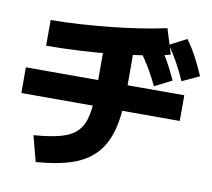

<svg xmlns="http://www.w3.org/2000/svg" viewBox="-90 -887 1180 1067"><g transform="rotate(10 500.0 -354.0)"><path d="M140 -69Q234 -76 293 -92.5Q352 -109 384.5 -143Q417 -177 429 -237Q441 -297 441 -391V-678H607V-391Q607 -268 585 -183Q563 -98 513 -43.5Q463 11 381 39Q299 67 178 76ZM33 -288V-433H927V-288ZM123 -716Q198 -716 285 -721.5Q372 -727 460 -736Q548 -745 628 -757.5Q708 -770 770 -784L814 -642Q751 -626 670 -613Q589 -600 497.5 -590.5Q406 -581 310.5 -576Q215 -571 123 -571ZM752 -453Q727 -506 700.5 -550Q674 -594 642 -638L739 -692Q772 -649 798 -603Q824 -557 849 -502ZM898 -507Q874 -561 849.5 -605.5Q825 -650 794 -694L890 -744Q922 -700 946.5 -653.5Q971 -607 995 -552Z"/></g></svg>

Font: M PLUS 1 Thin ExtraBold
Style: Regular
Weight: 800
Version: Version 1.001